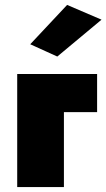

<svg xmlns="http://www.w3.org/2000/svg" viewBox="-20 -761 433 781"><path d="M50 -460V0H240V-305H375V-460ZM393 -681 253 -741 103 -581 213 -531Z"/></svg>

Font: Jost Black
Style: Regular
Weight: 900
Version: Version 3.710